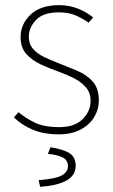

<svg xmlns="http://www.w3.org/2000/svg" viewBox="-20 -510 440 746"><path d="M208 12Q151 12 107.5 -6Q64 -24 34 -54L52 -74Q82 -49 117.5 -32.5Q153 -16 210 -16Q270 -16 301 -47Q332 -78 332 -118Q332 -150 313.5 -171Q295 -192 267.5 -206Q240 -220 212 -230Q175 -243 140 -259Q105 -275 82.5 -300Q60 -325 60 -366Q60 -416 98.5 -453Q137 -490 210 -490Q249 -490 283 -476.5Q317 -463 342 -442L324 -422Q300 -439 273 -450.5Q246 -462 208 -462Q148 -462 120 -432.5Q92 -403 92 -368Q92 -339 108 -320.5Q124 -302 149.5 -289.5Q175 -277 204 -266Q242 -251 279 -235.5Q316 -220 340 -193.5Q364 -167 364 -120Q364 -85 346 -55Q328 -25 293 -6.5Q258 12 208 12ZM136 216 130 190Q196 185 220 171.5Q244 158 244 136Q244 112 223 101.5Q202 91 166 88L176 62Q230 71 252 86.5Q274 102 274 134Q274 171 239 191Q204 211 136 216Z"/></svg>

Font: Source Sans Variable
Style: Regular
Weight: 200
Designer: Paul D. Hunt
Foundry: Adobe Systems Incorporated
Version: Version 3.006;hotconv 1.0.111;makeotfexe 2.5.65597